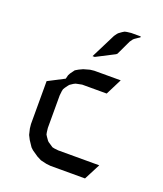

<svg xmlns="http://www.w3.org/2000/svg" viewBox="-116 -680 643 758"><g transform="rotate(20 205.5 -301.0)"><path d="M56.2 -128.9V-309.1L124 -344.2L127.9 -359.9L132.8 -369.1L142.1 -381.8L146 -387.2L159.2 -395L175.8 -402.8L202.1 -410.2L219.2 -412.1H330.1L295.9 -344.2H192.9L175.8 -340.8L167 -338.9L159.2 -335L146 -326.2L142.1 -321.8L132.8 -309.1L127.9 -300.8L126 -292L124 -273.9V-137.2L126 -120.1L127.9 -110.8L132.8 -103L142.1 -89.8L146 -85.9L159.2 -77.1L167 -71.8L175.8 -69.8L192.9 -67.9H365.2L330.1 0H185.1L167 -2L142.1 -7.8L124 -17.1L99.1 -34.2L89.8 -43L73.2 -67.9L64 -85.9L58.1 -110.8ZM192.9 -463.9 245.1 -567.9 253.9 -580.1 257.8 -584 270 -592.8 278.8 -598.1 288.1 -600.1 305.2 -602.1H345.2V-598.1L336.9 -592.8L324.2 -584L319.8 -580.1L311 -567.9L282.2 -506.8L277.8 -502.9L202.1 -463.9Z"/></g></svg>

Font: Petahja
Style: Regular
Weight: 400
Designer: T. Christopher White
Version: Version 1.1